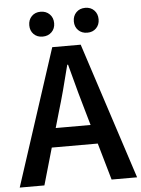

<svg xmlns="http://www.w3.org/2000/svg" viewBox="-59 -872 675 916"><g transform="rotate(-5 279.0 -413.5)"><path d="M-2 0 210.9 -653.8H347.2L560.1 0H438L387.2 -176.8H167L116.2 0ZM110.8 -767.1Q110.8 -793.5 127.2 -810.3Q143.6 -827.1 169.9 -827.1Q196.3 -827.1 213.1 -810.3Q230 -793.5 230 -767.1Q230 -741.2 213.1 -724.6Q196.3 -708 169.9 -708Q143.6 -708 127.2 -724.6Q110.8 -741.2 110.8 -767.1ZM193.8 -268.1H360.8L337.9 -348.1Q323.7 -394 278.8 -564H274.9Q242.2 -431.6 216.8 -348.1ZM324.2 -767.1Q324.2 -793.5 340.8 -810.3Q357.4 -827.1 383.8 -827.1Q410.2 -827.1 426.5 -810.3Q442.9 -793.5 442.9 -767.1Q442.9 -741.2 426.5 -724.6Q410.2 -708 383.8 -708Q357.4 -708 340.8 -724.6Q324.2 -741.2 324.2 -767.1Z"/></g></svg>

Font: Source Sans Pro Semibold
Style: Regular
Weight: 600
Designer: Paul D. Hunt
Foundry: Adobe Systems Incorporated
Version: Version 2.020;PS 2.0;hotconv 1.0.86;makeotf.lib2.5.63406